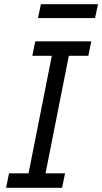

<svg xmlns="http://www.w3.org/2000/svg" viewBox="-20 -895 487 915"><path d="M276 0H9L23 -69H116L227 -629H134L148 -698H415L401 -629H308L197 -69H290ZM161 -809 175 -875H447L433 -809Z"/></svg>

Font: IBM Plex Sans Var
Style: Italic
Weight: 400
Italic angle: -11.31°
Designer: Mike Abbink, Paul van der Laan, Pieter van Rosmalen
Foundry: Bold Monday
Version: Version 1.001